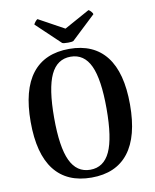

<svg xmlns="http://www.w3.org/2000/svg" viewBox="-98 -977 857 1064"><g transform="rotate(-10 330.5 -444.5)"><path d="M51 -348Q51 -528 122 -619Q193 -710 331 -710Q468 -710 539 -619Q610 -528 610 -348Q610 -168 539 -77Q468 14 331 14Q193 14 122 -77Q51 -168 51 -348ZM478 -348Q478 -513 442.5 -589.5Q407 -666 331 -666Q255 -666 219 -589.5Q183 -513 183 -348Q183 -183 219 -106.5Q255 -30 331 -30Q407 -30 442.5 -106.5Q478 -183 478 -348ZM332 -745Q307 -745 299 -749L165 -876Q166 -881 173.5 -890.5Q181 -900 187 -903L331 -824L474 -903Q481 -900 489 -890.5Q497 -881 497 -876L362 -749Q354 -745 332 -745Z"/></g></svg>

Font: Arima Madurai ExtraBold
Style: Regular
Weight: 800
Designer: Joana Correia and Natanael Gama
Foundry: NDISCOVER
Version: Version 1.019